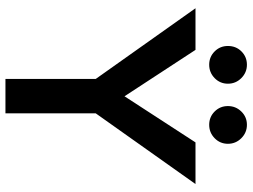

<svg xmlns="http://www.w3.org/2000/svg" viewBox="-128 -776 904 687"><g transform="rotate(90 323.5 -432.0)"><path d="M262 -323 9 -680H158L324 -426L489 -680H638L385 -323V0H262ZM359 -796Q359 -824 378.5 -844Q398 -864 426 -864Q454 -864 474 -844Q494 -824 494 -796Q494 -768 474 -748.5Q454 -729 426 -729Q398 -729 378.5 -748.5Q359 -768 359 -796ZM211 -864Q239 -864 259 -844Q279 -824 279 -796Q279 -768 259 -748.5Q239 -729 211 -729Q183 -729 163.5 -748.5Q144 -768 144 -796Q144 -825 163.5 -844.5Q183 -864 211 -864Z"/></g></svg>

Font: Teachers SemiBold
Style: Regular
Weight: 600
Designer: Alfredo Marco Pradil & Chank Diesel
Version: Version 0.009